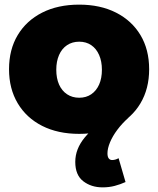

<svg xmlns="http://www.w3.org/2000/svg" viewBox="-20 -571 683 829"><path d="M322 -551Q413 -551 481 -516.5Q549 -482 586.5 -419.5Q624 -357 624 -272Q624 -188 586.5 -125Q549 -62 481 -27.5Q413 7 322 7Q230 7 162 -27.5Q94 -62 56.5 -125Q19 -188 19 -272Q19 -357 56.5 -419.5Q94 -482 162 -516.5Q230 -551 322 -551ZM322 -391Q292 -391 269.5 -376Q247 -361 235 -333.5Q223 -306 223 -270Q223 -233 235 -206Q247 -179 269.5 -164Q292 -149 322 -149Q352 -149 374 -164Q396 -179 408 -206Q420 -233 420 -270Q420 -306 408 -333.5Q396 -361 374 -376Q352 -391 322 -391ZM473 -86 535 -63Q507 -38 486.5 -10.5Q466 17 455 43.5Q444 70 444 91Q444 106 449.5 113Q455 120 464 120Q478 120 492 112L522 215Q500 225 475.5 231.5Q451 238 423 238Q374 238 339.5 211.5Q305 185 305 128Q305 72 346 22.5Q387 -27 473 -86Z"/></svg>

Font: Alexandria ExtraBold
Style: Regular
Weight: 800
Designer: Mohamed Gaber
Foundry: Kief Type Foundry
Version: Version 5.100